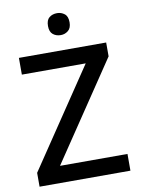

<svg xmlns="http://www.w3.org/2000/svg" viewBox="-99 -985 771 1051"><g transform="rotate(-10 287.0 -459.5)"><path d="M539 0H34V-77L400 -621H45V-714H530V-637L164 -93H539ZM293 -919Q316 -919 334 -905Q352 -891 352 -858Q352 -826 334 -811.5Q316 -797 293 -797Q267 -797 249.5 -811.5Q232 -826 232 -858Q232 -891 249.5 -905Q267 -919 293 -919Z"/></g></svg>

Font: Noto Sans Hebrew Medium
Style: Regular
Weight: 500
Designer: Monotype Design Team
Foundry: Monotype Imaging Inc.
Version: Version 2.003